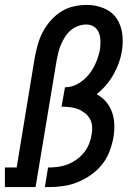

<svg xmlns="http://www.w3.org/2000/svg" viewBox="-44 -763 564 783"><path d="M-24 0V-80H24L98 -530Q103 -556 110.5 -582.5Q118 -609 131 -633.5Q144 -658 163 -679.5Q182 -701 206 -716Q230 -731 257 -737Q284 -743 311 -743Q346 -743 379 -729.5Q412 -716 431 -688.5Q450 -661 454.5 -625Q459 -589 453 -554Q445 -505 418.5 -458.5Q392 -412 350 -379Q372 -367 388 -348.5Q404 -330 412.5 -306.5Q421 -283 422 -257Q423 -231 419 -205Q414 -176 403 -146.5Q392 -117 372.5 -92.5Q353 -68 326.5 -49.5Q300 -31 271 -19.5Q242 -8 212.5 -4Q183 0 153 0H139L152 -80H153Q173 -80 192.5 -82.5Q212 -85 231.5 -92.5Q251 -100 268.5 -112.5Q286 -125 299 -141.5Q312 -158 319.5 -177Q327 -196 330 -216Q333 -233 331.5 -249.5Q330 -266 322 -279.5Q314 -293 301 -303Q288 -313 273 -318.5Q258 -324 241 -326Q224 -328 207 -328L221 -407Q249 -407 275 -422Q301 -437 319 -460Q337 -483 348 -509.5Q359 -536 364 -563Q366 -580 365.5 -597.5Q365 -615 359 -630Q353 -645 339.5 -654Q326 -663 308 -663Q292 -663 275 -657Q258 -651 244.5 -639.5Q231 -628 221.5 -613Q212 -598 205 -582Q198 -566 194 -549.5Q190 -533 187 -517L101 0Z"/></svg>

Font: Iosevka Curly Slab MdObl
Style: Regular
Weight: 500
Italic angle: -9°
Monospace: yes
Designer: Belleve Invis
Foundry: Belleve Invis
Version: Version 11.0.0; ttfautohint (v1.8.3)